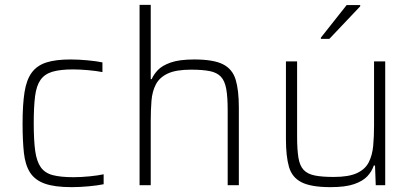

<svg xmlns="http://www.w3.org/2000/svg" viewBox="-20 -763 1704 791"><path d="M275 8Q205 8 164.5 -6.5Q124 -21 104 -52Q84 -83 78.5 -133Q73 -183 73 -254Q73 -332 81 -383Q89 -434 110.5 -463.5Q132 -493 170.5 -505.5Q209 -518 270 -518Q304 -518 341 -514.5Q378 -511 402 -506V-466Q377 -471 342.5 -474Q308 -477 281 -477Q228 -477 196 -467.5Q164 -458 147 -434Q130 -410 124.5 -366.5Q119 -323 119 -256Q119 -185 125 -141.5Q131 -98 148 -74Q165 -50 197.5 -41.5Q230 -33 283 -33Q314 -33 349 -36.5Q384 -40 407 -45V-4Q383 1 346 4.5Q309 8 275 8Z M555 0V-743H601V-437H605Q613 -456 630.5 -474.5Q648 -493 683.5 -505.5Q719 -518 780 -518Q860 -518 899 -498Q938 -478 951 -434.5Q964 -391 964 -320V0H918V-309Q918 -364 912 -397Q906 -430 890 -447Q874 -464 844.5 -470Q815 -476 767 -476Q705 -476 671 -460Q637 -444 622 -415Q607 -386 604 -347.5Q601 -309 601 -264V0Z M1342 8Q1262 8 1222.5 -12Q1183 -32 1170.5 -75.5Q1158 -119 1158 -190V-510H1204V-201Q1204 -146 1209.5 -113Q1215 -80 1231 -63Q1247 -46 1277 -40Q1307 -34 1355 -34Q1417 -34 1451 -50Q1485 -66 1499.5 -95Q1514 -124 1517.5 -162.5Q1521 -201 1521 -246V-510H1567V0H1528L1525 -81H1520Q1512 -57 1493.5 -37Q1475 -17 1439 -4.5Q1403 8 1342 8ZM1302 -603V-608L1408 -742H1464V-737L1337 -603Z"/></svg>

Font: Saira ExtraLight
Style: Regular
Weight: 200
Designer: Hector Gatti with collaboration of the Omnibus-Type team
Foundry: Omnibus-Type
Version: Version 1.100; ttfautohint (v1.8.3)